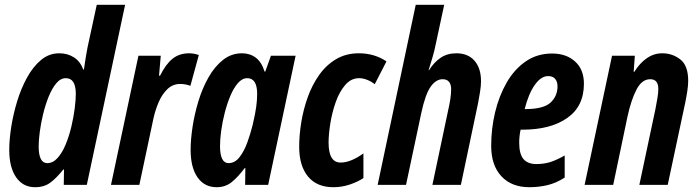

<svg xmlns="http://www.w3.org/2000/svg" viewBox="-20 -780 2945 810"><path d="M127.9 9.8Q77.1 9.8 48.1 -32Q19 -73.7 19 -147.9Q19 -190.4 27.3 -243.9Q35.6 -297.4 52.2 -352.1Q68.8 -406.7 94 -452.6Q119.1 -498.5 153.1 -526.9Q187 -555.2 230 -555.2Q264.6 -555.2 291.5 -538.3Q318.4 -521.5 331.1 -486.8H334Q337.9 -514.2 341.8 -538.1Q345.7 -562 349.1 -579.1L388.2 -759.8H507.8L346.2 0H249L250 -64.9H247.1Q218.8 -29.3 192.6 -9.8Q166.5 9.8 127.9 9.8ZM179.2 -91.8Q203.6 -91.8 223.1 -113.8Q242.7 -135.7 257.1 -170.7Q271.5 -205.6 281 -245.6Q290.5 -285.6 295.2 -322.5Q299.8 -359.4 299.8 -383.8Q299.8 -450.2 257.8 -450.2Q235.4 -450.2 217.3 -428.5Q199.2 -406.7 185.3 -372.3Q171.4 -337.9 161.9 -298.6Q152.3 -259.3 147.7 -223.1Q143.1 -187 143.1 -163.1Q143.1 -91.8 179.2 -91.8Z M448.2 0 564 -544.9H658.2L650.9 -460.9H655.3Q679.7 -509.8 708.3 -532.5Q736.8 -555.2 778.3 -555.2Q797.4 -555.2 818.8 -547.9L783.2 -418Q762.2 -425.8 740.2 -425.8Q709 -425.8 686.3 -404.1Q663.6 -382.3 649.2 -348.6Q634.8 -314.9 627 -278.8L567.9 0Z M894 9.8Q842.3 9.8 813.2 -32Q784.2 -73.7 784.2 -147.9Q784.2 -191.9 792.5 -245.8Q800.8 -299.8 817.4 -354.2Q834 -408.7 859.9 -454.1Q885.7 -499.5 920.9 -527.3Q956.1 -555.2 1001 -555.2Q1034.2 -555.2 1058.8 -536.9Q1083.5 -518.6 1096.2 -478H1099.1L1123 -544.9H1227.1L1111.3 0H1014.2L1015.1 -70.8H1012.2Q985.8 -35.2 958.7 -12.7Q931.6 9.8 894 9.8ZM944.3 -91.8Q971.2 -91.8 990.7 -117.2Q1010.3 -142.6 1023.7 -179.9Q1037.1 -217.3 1045.9 -252.9Q1057.1 -300.3 1061 -330.1Q1064.9 -359.9 1064.9 -383.8Q1064.9 -450.2 1022.9 -450.2Q1002 -450.2 984.1 -429.9Q966.3 -409.7 952.4 -377Q938.5 -344.2 928.5 -305.7Q918.5 -267.1 913.3 -229.7Q908.2 -192.4 908.2 -164.1Q908.2 -91.8 944.3 -91.8Z M1386.2 9.8Q1316.9 9.8 1279.5 -35.2Q1242.2 -80.1 1242.2 -161.1Q1242.2 -210 1251 -264.2Q1259.8 -318.4 1278.3 -370.1Q1296.9 -421.9 1326.4 -463.6Q1356 -505.4 1397.7 -530.3Q1439.5 -555.2 1494.1 -555.2Q1559.6 -555.2 1610.4 -521L1561 -424.8Q1546.9 -436 1529.3 -443.1Q1511.7 -450.2 1495.1 -450.2Q1460.9 -450.2 1436.3 -421.4Q1411.6 -392.6 1396.2 -348.9Q1380.9 -305.2 1373.5 -259Q1366.2 -212.9 1366.2 -178.2Q1366.2 -94.2 1417 -94.2Q1459.5 -94.2 1513.2 -132.8V-28.8Q1490.2 -13.2 1456.3 -1.7Q1422.4 9.8 1386.2 9.8Z M1573.2 0 1733.9 -759.8H1854L1817.9 -591.8Q1813 -566.4 1804.7 -538.3Q1796.4 -510.3 1788.1 -483.9H1790Q1812 -518.6 1839.8 -536.9Q1867.7 -555.2 1905.3 -555.2Q1954.1 -555.2 1981.7 -523.9Q2009.3 -492.7 2009.3 -437Q2009.3 -418.5 2005.4 -393.6Q2001.5 -368.7 1997.1 -346.2L1924.3 0H1804.2L1871.1 -316.9Q1876.5 -340.3 1879.9 -362.5Q1883.3 -384.8 1883.3 -404.8Q1883.3 -423.3 1874.5 -434.6Q1865.7 -445.8 1847.2 -445.8Q1819.3 -445.8 1796.9 -414.3Q1774.4 -382.8 1757.3 -303.2L1692.9 0Z M2213.4 9.8Q2138.2 9.8 2095.2 -36.4Q2052.2 -82.5 2052.2 -165Q2052.2 -237.3 2068.8 -306.6Q2085.4 -376 2117.7 -431.9Q2149.9 -487.8 2198 -521Q2246.1 -554.2 2309.1 -554.2Q2369.1 -554.2 2406.2 -520.5Q2443.4 -486.8 2443.4 -426.8Q2443.4 -331.5 2373 -282.2Q2302.7 -232.9 2184.1 -232.9H2176.3Q2170.4 -206.1 2170.4 -178.2Q2170.4 -129.9 2188.5 -108.9Q2206.5 -87.9 2242.2 -87.9Q2273.9 -87.9 2300.3 -95.9Q2326.7 -104 2362.3 -124V-30.8Q2326.7 -7.8 2289.8 1Q2252.9 9.8 2213.4 9.8ZM2193.4 -319.8H2196.3Q2272.9 -319.8 2302.5 -347.2Q2332 -374.5 2332 -416Q2332 -435.5 2322 -447.3Q2312 -459 2292.5 -459Q2262.7 -459 2236.3 -422.1Q2210 -385.3 2193.4 -319.8Z M2446.3 0 2562 -544.9H2658.2L2653.3 -477.1H2656.2Q2678.7 -513.7 2708.7 -534.4Q2738.8 -555.2 2773.9 -555.2Q2816.9 -555.2 2850.1 -529.3Q2883.3 -503.4 2883.3 -439Q2883.3 -420.9 2879.9 -397.9Q2876.5 -375 2871.1 -348.1L2796.9 0H2677.2L2745.1 -319.8Q2749.5 -343.3 2753.4 -365.7Q2757.3 -388.2 2757.3 -404.8Q2757.3 -445.8 2723.1 -445.8Q2688 -445.8 2665.3 -402.3Q2642.6 -358.9 2627 -287.1L2566.9 0Z"/></svg>

Font: Open Sans Condensed
Style: Bold Italic
Weight: 700
Width: 3
Italic angle: -12°
Designer: Monotype Design Team
Foundry: Monotype Imaging Inc.
Version: Version 3.003; ttfautohint (v1.8.4)